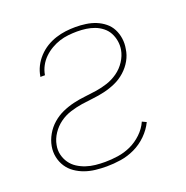

<svg xmlns="http://www.w3.org/2000/svg" viewBox="-102 -623 704 726"><g transform="rotate(-20 250.0 -260.0)"><path d="M208 8Q185 8 163 5.5Q141 3 121 -4Q101 -11 83.5 -23Q66 -35 54.5 -52.5Q43 -70 38.5 -91.5Q34 -113 38 -135Q42 -158 54.5 -180Q67 -202 86 -218.5Q105 -235 127.5 -245Q150 -255 173.5 -260.5Q197 -266 220.5 -268.5Q244 -271 267 -274.5Q290 -278 313 -285.5Q336 -293 356.5 -307.5Q377 -322 391 -343.5Q405 -365 409 -388Q412 -406 409 -423.5Q406 -441 398 -456Q390 -471 376 -482Q362 -493 346 -499Q330 -505 312.5 -507.5Q295 -510 276 -510Q259 -510 240.5 -508Q222 -506 205 -500.5Q188 -495 171.5 -485.5Q155 -476 141 -462.5Q127 -449 118 -432Q109 -415 106 -397V-396H87L88 -398Q91 -418 100.5 -437Q110 -456 125 -472Q140 -488 158 -499Q176 -510 196 -516.5Q216 -523 236 -525.5Q256 -528 276 -528Q297 -528 318 -525Q339 -522 357.5 -514.5Q376 -507 391.5 -494.5Q407 -482 416 -464.5Q425 -447 428 -426.5Q431 -406 427 -385Q424 -362 412 -340.5Q400 -319 381 -302Q362 -285 339.5 -275Q317 -265 293.5 -259.5Q270 -254 246.5 -251.5Q223 -249 200 -245.5Q177 -242 153 -234.5Q129 -227 109 -212.5Q89 -198 75 -177Q61 -156 57 -133Q53 -113 57.5 -94.5Q62 -76 72.5 -61Q83 -46 98.5 -36Q114 -26 132 -20Q150 -14 169 -12Q188 -10 208 -10Q233 -10 260 -14Q287 -18 312 -29.5Q337 -41 358 -61Q379 -81 390 -106L407 -98Q394 -71 371.5 -49Q349 -27 321.5 -14Q294 -1 265 3.5Q236 8 208 8Z"/></g></svg>

Font: Iosevka Curly Thin
Style: Italic
Weight: 100
Italic angle: -9°
Monospace: yes
Designer: Belleve Invis
Foundry: Belleve Invis
Version: Version 22.1.2; ttfautohint (v1.8.4)